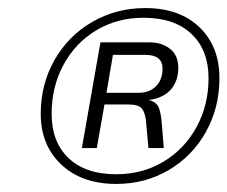

<svg xmlns="http://www.w3.org/2000/svg" viewBox="-20 -730 564 476"><path d="M81 -448Q81 -521 115 -581Q149 -641 208.5 -675.5Q268 -710 340 -710Q425 -710 474.5 -662.5Q524 -615 524 -536Q524 -463 490.5 -403Q457 -343 398.5 -308.5Q340 -274 268 -274Q183 -274 132 -322Q81 -370 81 -448ZM497 -536Q497 -606 454.5 -646Q412 -686 336 -686Q271 -686 219 -655Q167 -624 137.5 -569.5Q108 -515 108 -448Q108 -378 150 -338Q192 -298 268 -298Q333 -298 385 -329Q437 -360 467 -414.5Q497 -469 497 -536ZM229 -625H351Q381 -625 401.5 -609Q422 -593 422 -562Q422 -529 403.5 -508Q385 -487 349 -482Q368 -477 373.5 -463.5Q379 -450 381 -425L386 -363H348L342 -429Q340 -450 332 -460.5Q324 -471 298 -471H239L220 -363H183ZM324 -500Q351 -500 367 -516.5Q383 -533 383 -560Q383 -594 340 -594H260L244 -500Z"/></svg>

Font: KoHo
Style: Italic
Weight: 400
Italic angle: -10°
Designer: Cadson Demak & Katatrad Team
Foundry: Cadson Demak Co.,Ltd.
Version: Version 1.000